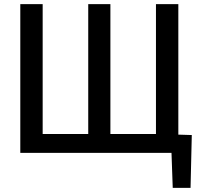

<svg xmlns="http://www.w3.org/2000/svg" viewBox="-20 -710 978 927"><path d="M406 -63V-690H513V-63H733V-690H841V-60L906 -58L900 197H814L808 28H78V-690H186V-63Z"/></svg>

Font: Gmarket Sans TTF Medium
Style: Regular
Weight: 500
Designer: Creative Director : Sungho Lee; Art Director : Kiwoong Choi; Project Manager : Sori Yang, Jongwook Yoon; Font Designer :
Foundry: Sandoll Inc.
Version: Version 1.000;hotconv 1.0.109;makeotfexe 2.5.65596